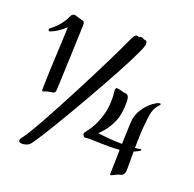

<svg xmlns="http://www.w3.org/2000/svg" viewBox="-125 -825 977 965"><g transform="rotate(20 363.5 -342.0)"><path d="M502.9 -661.1Q501 -651.9 490.2 -628.2Q479.5 -604.5 462.4 -570.8Q445.3 -537.1 422.9 -495.6Q400.4 -454.1 375.2 -408.9Q350.1 -363.8 323.5 -317.1Q296.9 -270.5 271 -226.3Q245.1 -182.1 221.4 -142.8Q197.8 -103.5 178.7 -73.2Q159.7 -43 146.2 -23.4Q132.8 -3.9 127.9 0Q119.6 6.8 108.9 9.5Q98.1 12.2 90.3 12.2Q82 12.2 76.9 9.5Q71.8 6.8 71.8 0.5Q71.8 -4.9 75.4 -10.5Q79.1 -16.1 82.5 -20.5Q93.3 -34.7 112.1 -65.7Q130.9 -96.7 154.1 -138.7Q177.2 -180.7 204.1 -230.7Q231 -280.8 257.8 -332.8Q284.7 -384.8 310.5 -435.8Q336.4 -486.8 358.2 -530.8Q379.9 -574.7 396.2 -608.9Q412.6 -643.1 420.4 -661.1Q428.7 -679.7 435.1 -688Q441.4 -696.3 448.2 -695.8Q452.1 -695.8 454.3 -694.1Q456.5 -692.4 458.5 -692.4Q461.4 -692.4 463.6 -694.3Q465.8 -696.3 472.2 -696.3Q476.6 -696.3 478.5 -695.3Q480.5 -694.3 482.2 -692.9Q483.9 -691.4 485.6 -690.4Q487.3 -689.5 491.2 -689.5Q499.5 -689.5 502 -684.6Q504.4 -679.7 504.4 -674.3Q504.4 -666 502.9 -661.1ZM659.2 -156.7Q657.2 -155.3 649.9 -151.4Q642.6 -147.5 630.9 -142.6V-42.5Q630.9 -38.6 629.9 -33.4Q628.9 -28.3 626.2 -23.4Q623.5 -18.6 618.9 -14.9Q614.3 -11.2 606.4 -9.8Q600.6 -8.8 594 -5.9Q587.4 -2.9 581.1 0.2Q574.7 3.4 569.6 5.9Q564.5 8.3 562 8.3Q559.1 8.3 559.1 0.5L562 -126.5Q559.6 -126.5 557.4 -126.2Q555.2 -126 552.7 -126Q532.2 -124.5 506.8 -124.5Q492.2 -124.5 476.8 -124.8Q461.4 -125 447.5 -125.5Q433.6 -126 421.4 -126.2Q409.2 -126.5 400.4 -126.5Q390.6 -126.5 386.2 -125.7Q381.8 -125 378.9 -125Q371.6 -125 367.7 -130.9Q363.8 -136.7 363.8 -142.1Q363.8 -144.5 365.2 -147.5Q367.2 -150.9 378.9 -165.5Q390.6 -180.2 404.1 -205.8Q417.5 -231.4 428.2 -268.1Q439 -304.7 439 -352.1Q439 -372.1 437.5 -382.1Q436 -392.1 436 -399.4Q436 -407.7 438.5 -410.6Q440.9 -413.6 443.4 -413.6Q445.3 -413.6 448 -412.8Q450.7 -412.1 453.6 -412.1Q457 -412.1 461.7 -410.9Q466.3 -409.7 471.2 -408.2Q476.1 -406.7 480.5 -405.5Q484.9 -404.3 487.8 -404.3H490.2Q502.9 -404.3 508.1 -393.6Q513.2 -382.8 513.2 -363.3Q513.2 -353.5 512.5 -341.3Q511.7 -329.1 509.8 -312.5Q506.8 -285.2 497.6 -262.9Q488.3 -240.7 477.1 -222.7Q465.8 -204.6 453.6 -191.2Q441.4 -177.7 432.6 -168.9Q445.3 -167 461.2 -165.3Q477.1 -163.6 493.4 -162.1Q509.8 -160.6 525.9 -159.9Q542 -159.2 555.2 -159.2H563Q563.5 -181.2 564.2 -202.4Q564.9 -223.6 565.7 -241Q566.4 -258.3 567.1 -270.8Q567.9 -283.2 568.4 -288.6Q569.3 -300.3 575 -316.4Q580.6 -332.5 591.6 -349.6Q602.5 -366.7 619.9 -383.5Q637.2 -400.4 662.1 -413.6Q664.6 -414.6 668.2 -415Q671.9 -415.5 673.3 -415.5Q677.7 -415.5 677.7 -412.1Q677.7 -410.6 676.8 -409.4Q675.8 -408.2 674.3 -406.2Q663.1 -395 656.7 -383.8Q650.4 -372.6 646.5 -358.6Q642.6 -344.7 640.6 -327.4Q638.7 -310.1 636.2 -287.1Q633.8 -263.7 632.6 -233.6Q631.3 -203.6 630.9 -162.1Q650.9 -163.6 657.2 -166Q658.2 -166 658.9 -166.3Q659.7 -166.5 660.6 -166.5Q664.6 -166.5 664.6 -163.1Q664.6 -160.6 659.2 -156.7ZM161.6 -299.8Q161.1 -292.5 158.7 -288.8Q156.2 -285.2 147.5 -282.7Q139.6 -280.8 129.9 -279.8Q120.1 -278.8 108.9 -274.4Q106.9 -273.4 104.5 -272.2Q102.1 -271 99.6 -271Q93.3 -271 93.3 -277.8Q93.3 -295.4 94.7 -336.4Q95.2 -354 96.2 -378.7Q97.2 -403.3 98.6 -436.5Q100.1 -469.7 102.1 -512.2Q104 -554.7 106.4 -608.4V-617.2Q91.8 -602.1 72 -588.6Q52.2 -575.2 32.7 -567.4Q30.3 -566.4 28.8 -566.2Q27.3 -565.9 25.9 -565.9Q22.5 -565.9 21 -569.3Q19.5 -572.8 19.5 -575.2Q19.5 -577.6 22.9 -580.1Q45.4 -596.7 59.8 -613Q74.2 -629.4 83 -643.3Q91.8 -657.2 95.9 -666.7Q100.1 -676.3 102.5 -679.2Q105.5 -682.6 109.6 -684.8Q113.8 -687 118.2 -687Q121.1 -687 123.8 -685.8Q126.5 -684.6 130.4 -683.6Q133.3 -682.6 138.4 -681.2Q143.6 -679.7 149.2 -678.2Q154.8 -676.8 159.7 -675.5Q164.6 -674.3 167.5 -672.9Q172.4 -670.4 173.8 -666Q175.3 -661.6 175.3 -653.8Q175.3 -651.9 174.8 -636.7Q174.3 -621.6 173.3 -598.1Q172.4 -574.7 171.4 -545.2Q170.4 -515.6 169.2 -484.4Q168 -453.1 166.7 -422.6Q165.5 -392.1 164.6 -366.7Q163.6 -341.3 162.8 -323.5Q162.1 -305.7 161.6 -299.8Z"/></g></svg>

Font: Engagement
Style: Regular
Weight: 400
Designer: Astigmatic (AOETI)
Foundry: Astigmatic (AOETI)
Version: Version 1.000